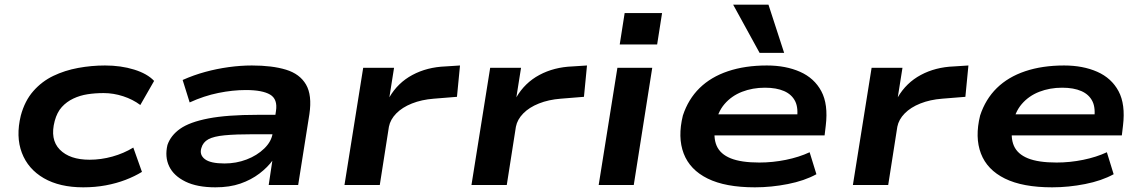

<svg xmlns="http://www.w3.org/2000/svg" viewBox="-20 -791 4878 821"><path d="M336 10Q235 10 167.5 -29Q100 -68 73.5 -137.5Q47 -207 69 -297Q86 -360 122.5 -401.5Q159 -443 208 -466.5Q257 -490 314 -500.5Q371 -511 429 -511Q497 -511 553.5 -493.5Q610 -476 639 -445L580 -342Q548 -366 506.5 -379.5Q465 -393 423 -393Q387 -393 354.5 -388Q322 -383 293.5 -369.5Q265 -356 244.5 -333.5Q224 -311 214 -274Q193 -195 235.5 -151.5Q278 -108 363 -108Q412 -108 460.5 -121.5Q509 -135 550 -160L587 -56Q556 -37 517 -22Q478 -7 432.5 1.5Q387 10 336 10Z M901 10Q823 10 773 -14.5Q723 -39 703.5 -79.5Q684 -120 696 -171Q710 -212 750.5 -240.5Q791 -269 871 -284.5Q951 -300 1081 -300H1183L1171 -217H1065Q988 -217 941 -212.5Q894 -208 871 -195.5Q848 -183 841 -158Q832 -129 856 -110.5Q880 -92 940 -92Q990 -92 1034.5 -109Q1079 -126 1110 -156Q1141 -186 1146 -222L1160 -316Q1168 -367 1135 -386.5Q1102 -406 1031 -406Q975 -406 913.5 -393.5Q852 -381 791 -353L761 -449Q808 -470 857.5 -483.5Q907 -497 958 -504Q1009 -511 1057 -511Q1144 -511 1203 -493Q1262 -475 1288.5 -429.5Q1315 -384 1303 -303L1255 0H1129L1145 -107H1147Q1125 -76 1089.5 -49Q1054 -22 1008 -6Q962 10 901 10Z M1453 0 1533 -501H1665L1645 -375Q1681 -437 1743.5 -470.5Q1806 -504 1885 -507L1947 -511L1934 -377L1835 -369Q1783 -365 1741.5 -348.5Q1700 -332 1674.5 -306Q1649 -280 1643 -249L1604 0Z M1996 0 2076 -501H2208L2188 -375Q2224 -437 2286.5 -470.5Q2349 -504 2428 -507L2490 -511L2477 -377L2378 -369Q2326 -365 2284.5 -348.5Q2243 -332 2217.5 -306Q2192 -280 2186 -249L2147 0Z M2630 -601 2651 -735H2811L2790 -601ZM2540 0 2620 -501H2769L2690 0Z M3208 10Q3082 10 3006 -27.5Q2930 -65 2903.5 -134.5Q2877 -204 2900 -297Q2923 -367 2971.5 -414.5Q3020 -462 3093 -486.5Q3166 -511 3259 -511Q3340 -511 3401 -484Q3462 -457 3492 -401Q3522 -345 3511 -254L3506 -212H3006L3019 -302H3413L3387 -277Q3395 -328 3380.5 -357.5Q3366 -387 3333 -401.5Q3300 -416 3251 -416Q3198 -416 3153 -398.5Q3108 -381 3078 -346Q3048 -311 3039 -257Q3029 -203 3044.5 -167.5Q3060 -132 3104.5 -114Q3149 -96 3227 -96Q3284 -96 3340.5 -107.5Q3397 -119 3442 -140L3471 -46Q3420 -18 3349 -4Q3278 10 3208 10ZM3228 -565 3115 -771H3266L3333 -565Z M3627 0 3707 -501H3839L3819 -375Q3855 -437 3917.5 -470.5Q3980 -504 4059 -507L4121 -511L4108 -377L4009 -369Q3957 -365 3915.5 -348.5Q3874 -332 3848.5 -306Q3823 -280 3817 -249L3778 0Z M4479 10Q4353 10 4277 -27.5Q4201 -65 4174.5 -134.5Q4148 -204 4171 -297Q4194 -367 4242.5 -414.5Q4291 -462 4364 -486.5Q4437 -511 4530 -511Q4611 -511 4672 -484Q4733 -457 4763 -401Q4793 -345 4782 -254L4777 -212H4277L4290 -302H4684L4658 -277Q4666 -328 4651.5 -357.5Q4637 -387 4604 -401.5Q4571 -416 4522 -416Q4469 -416 4424 -398.5Q4379 -381 4349 -346Q4319 -311 4310 -257Q4300 -203 4315.5 -167.5Q4331 -132 4375.5 -114Q4420 -96 4498 -96Q4555 -96 4611.5 -107.5Q4668 -119 4713 -140L4742 -46Q4691 -18 4620 -4Q4549 10 4479 10Z"/></svg>

Font: Nunito Sans 7pt Expanded
Style: Bold Italic
Weight: 700
Width: 7
Italic angle: -9°
Designer: Vernon Adams
Foundry: Vernon Adams
Version: Version 3.101;gftools[0.9.27]